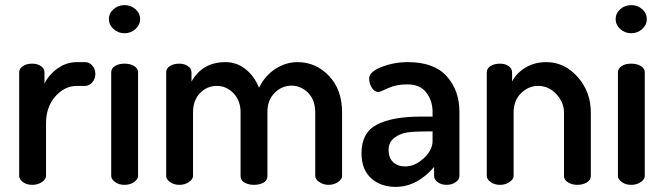

<svg xmlns="http://www.w3.org/2000/svg" viewBox="-20 -723 2597 751"><path d="M55 -35V-440Q55 -455 69.5 -464.5Q84 -474 106 -474Q126 -474 140 -464.5Q154 -455 154 -440V-396Q171 -431 205.5 -455.5Q240 -480 281 -480H313Q329 -480 341 -466.5Q353 -453 353 -434Q353 -415 341 -401Q329 -387 313 -387H281Q233 -387 196.5 -346Q160 -305 160 -240V-35Q160 -22 144 -11Q128 0 106 0Q84 0 69.5 -11Q55 -22 55 -35Z M406 -648Q406 -671 424 -687Q442 -703 467 -703Q492 -703 510 -687Q528 -671 528 -648Q528 -626 510 -609.5Q492 -593 467 -593Q442 -593 424 -609.5Q406 -626 406 -648ZM415 -35V-440Q415 -455 429.5 -464.5Q444 -474 467 -474Q490 -474 505 -464.5Q520 -455 520 -440V-35Q520 -22 504.5 -11Q489 0 467 0Q445 0 430 -11Q415 -22 415 -35Z M630 -35V-440Q630 -455 644.5 -464.5Q659 -474 682 -474Q701 -474 715 -464.5Q729 -455 729 -440V-404Q772 -480 862 -480Q906 -480 940.5 -452.5Q975 -425 993 -380Q1018 -429 1058.5 -454.5Q1099 -480 1144 -480Q1215 -480 1266.5 -426.5Q1318 -373 1318 -283V-35Q1318 -22 1302 -11Q1286 0 1265 0Q1245 0 1229 -11Q1213 -22 1213 -35V-283Q1213 -332 1185 -360Q1157 -388 1120 -388Q1083 -388 1054.5 -360Q1026 -332 1026 -285V-34Q1026 -17 1010.5 -8.5Q995 0 973 0Q953 0 937 -8.5Q921 -17 921 -34V-284Q921 -329 893.5 -358Q866 -387 828 -387Q790 -387 762.5 -359Q735 -331 735 -283V-35Q735 -22 719 -11Q703 0 682 0Q660 0 645 -11Q630 -22 630 -35Z M1394 -124Q1394 -204 1454 -235.5Q1514 -267 1628 -267H1672V-285Q1672 -329 1647.5 -361Q1623 -393 1573 -393Q1530 -393 1497.5 -378Q1465 -363 1462 -363Q1445 -363 1434.5 -379.5Q1424 -396 1424 -416Q1424 -442 1472.5 -461Q1521 -480 1575 -480Q1678 -480 1727.5 -424.5Q1777 -369 1777 -286V-35Q1777 -21 1762.5 -10.5Q1748 0 1726 0Q1706 0 1692 -10.5Q1678 -21 1678 -35V-70Q1611 8 1527 8Q1469 8 1431.5 -26Q1394 -60 1394 -124ZM1500 -137Q1500 -105 1518 -88.5Q1536 -72 1565 -72Q1603 -72 1637.5 -104Q1672 -136 1672 -172V-209H1647Q1602 -209 1573.5 -205Q1545 -201 1522.5 -184Q1500 -167 1500 -137Z M1884 -35V-440Q1884 -455 1898.5 -464.5Q1913 -474 1936 -474Q1956 -474 1969.5 -464.5Q1983 -455 1983 -440V-404Q1999 -436 2034.5 -458Q2070 -480 2117 -480Q2188 -480 2239.5 -422Q2291 -364 2291 -283V-35Q2291 -19 2275.5 -9.5Q2260 0 2238 0Q2218 0 2202 -9.5Q2186 -19 2186 -35V-283Q2186 -323 2156 -355Q2126 -387 2085 -387Q2047 -387 2018 -358.5Q1989 -330 1989 -283V-35Q1989 -22 1973 -11Q1957 0 1936 0Q1914 0 1899 -11Q1884 -22 1884 -35Z M2388 -648Q2388 -671 2406 -687Q2424 -703 2449 -703Q2474 -703 2492 -687Q2510 -671 2510 -648Q2510 -626 2492 -609.5Q2474 -593 2449 -593Q2424 -593 2406 -609.5Q2388 -626 2388 -648ZM2397 -35V-440Q2397 -455 2411.5 -464.5Q2426 -474 2449 -474Q2472 -474 2487 -464.5Q2502 -455 2502 -440V-35Q2502 -22 2486.5 -11Q2471 0 2449 0Q2427 0 2412 -11Q2397 -22 2397 -35Z"/></svg>

Font: TerminalDosisSemiBold
Style: Bold
Weight: 600
Designer: EdgarTolentino, PabloImpallari, IginoMarini
Foundry: EdgarTolentino, PabloImpallari, IginoMarini
Version: Version 1.006